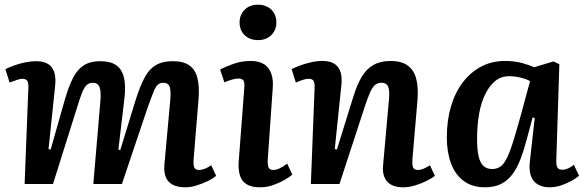

<svg xmlns="http://www.w3.org/2000/svg" viewBox="-20 -785 2491 819"><path d="M408 -351Q412 -395 404.5 -413.5Q397 -432 375 -432Q360 -432 349.5 -422Q339 -412 329.5 -388Q320 -364 307 -321L206 0H85L101 -411Q102 -432 96 -440.5Q90 -449 75 -449Q66 -449 53.5 -444.5Q41 -440 21 -433L3 -490Q19 -498 41 -506Q63 -514 87.5 -519Q112 -524 134 -524Q181 -524 201 -497.5Q221 -471 215 -417L187 -149L196 -147L258 -365Q274 -419 292.5 -454.5Q311 -490 338.5 -507Q366 -524 408 -524Q451 -524 475.5 -507Q500 -490 508.5 -455Q517 -420 511 -368L485 -147L493 -145L560 -363Q578 -419 597 -454.5Q616 -490 644.5 -507Q673 -524 717 -524Q763 -524 788.5 -505.5Q814 -487 822.5 -450.5Q831 -414 827 -363L806 -107Q804 -82 808.5 -71Q813 -60 829 -60Q841 -60 854.5 -65.5Q868 -71 881 -80L902 -35Q888 -23 865 -12Q842 -1 817 6.5Q792 14 771 14Q737 14 716 2.5Q695 -9 687 -30Q679 -51 681 -80L706 -355Q710 -399 703.5 -415.5Q697 -432 676 -432Q663 -432 653.5 -424Q644 -416 634 -391Q624 -366 606 -315L500 0H378Z M1022 -409Q1024 -431 1019 -440.5Q1014 -450 998 -450Q986 -450 971.5 -446Q957 -442 937 -434L919 -488Q938 -499 974 -512Q1010 -525 1050 -525Q1082 -525 1104 -512.5Q1126 -500 1136.5 -473Q1147 -446 1143 -404L1122 -103Q1121 -82 1125.5 -71Q1130 -60 1146 -60Q1158 -60 1173 -67Q1188 -74 1205 -87L1227 -40Q1215 -30 1193.5 -17.5Q1172 -5 1145 4.5Q1118 14 1089 14Q1053 14 1032 1Q1011 -12 1003.5 -36.5Q996 -61 998 -93ZM1002 -689Q1002 -722 1023.5 -743.5Q1045 -765 1081 -765Q1104 -765 1121.5 -755.5Q1139 -746 1149 -729Q1159 -712 1159 -690Q1159 -657 1137.5 -635.5Q1116 -614 1081 -614Q1045 -614 1023.5 -635Q1002 -656 1002 -689Z M1835 -35Q1823 -25 1800 -13.5Q1777 -2 1750.5 6Q1724 14 1700 14Q1654 14 1632 -10Q1610 -34 1614 -79L1639 -359Q1643 -400 1635.5 -416Q1628 -432 1608 -432Q1590 -432 1578.5 -421.5Q1567 -411 1557.5 -388.5Q1548 -366 1535 -327L1428 0H1306L1322 -412Q1323 -432 1317 -440.5Q1311 -449 1297 -449Q1287 -449 1274 -445Q1261 -441 1242 -433L1224 -490Q1235 -496 1257 -504.5Q1279 -513 1305 -519Q1331 -525 1355 -525Q1402 -525 1422 -498.5Q1442 -472 1436 -420L1408 -149L1417 -147L1487 -372Q1503 -424 1523 -457.5Q1543 -491 1573 -508Q1603 -525 1646 -525Q1692 -525 1718.5 -506Q1745 -487 1755 -450.5Q1765 -414 1761 -360L1739 -103Q1738 -80 1742.5 -70Q1747 -60 1763 -60Q1774 -60 1788 -66Q1802 -72 1814 -80Z M2353 -104Q2352 -81 2357.5 -71Q2363 -61 2379 -61Q2390 -61 2403 -66.5Q2416 -72 2428 -82L2450 -35Q2438 -25 2417.5 -13.5Q2397 -2 2373 6Q2349 14 2324 14Q2295 14 2274.5 2Q2254 -10 2245 -34Q2236 -58 2240 -94L2261 -282L2252 -284L2227 -191Q2215 -145 2200.5 -107Q2186 -69 2166 -42Q2146 -15 2117.5 -0.5Q2089 14 2049 14Q1994 14 1957.5 -13.5Q1921 -41 1903.5 -89Q1886 -137 1886 -199Q1886 -271 1903.5 -330.5Q1921 -390 1954 -433.5Q1987 -477 2032.5 -501Q2078 -525 2134 -525Q2175 -525 2207.5 -516Q2240 -507 2258 -498L2341 -523L2366 -511ZM2079 -64Q2098 -64 2112.5 -73Q2127 -82 2140 -106.5Q2153 -131 2167.5 -176.5Q2182 -222 2202 -295L2241 -439Q2225 -448 2200 -454Q2175 -460 2152 -460Q2118 -460 2093 -440Q2068 -420 2050 -383.5Q2032 -347 2023.5 -298.5Q2015 -250 2015 -194Q2015 -147 2021.5 -118.5Q2028 -90 2042.5 -77Q2057 -64 2079 -64Z"/></svg>

Font: Literata 18pt SemiBold
Style: Italic
Weight: 600
Italic angle: -2°
Designer: Latin by Veronika Burian and Jose Scaglione. Greek by Irene Vlachou. Cyrillic by Vera Evstafieva
Foundry: TypeTogether
Version: Version 3.103;gftools[0.9.29]